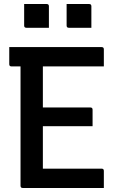

<svg xmlns="http://www.w3.org/2000/svg" viewBox="-20 -934 590 954"><path d="M93 0Q82 0 82 -11V-604H37Q26 -604 26 -615V-700H485Q496 -700 496 -689V-604H193V-400H429Q440 -400 440 -389V-307H193V-96H485Q496 -96 496 -85V0ZM100 -914H212Q223 -914 223 -903V-796H111Q100 -796 100 -807ZM311 -914H423Q434 -914 434 -903V-796H322Q311 -796 311 -807Z"/></svg>

Font: Recursive Sn Lnr St Med
Style: Regular
Weight: 500
Version: Version 1.085;hotconv 1.1.0;makeotfexe 2.6.0; ttfautohint (v